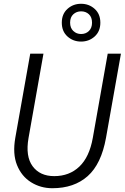

<svg xmlns="http://www.w3.org/2000/svg" viewBox="-20 -984 660 1016"><path d="M257 12Q195 12 144.5 -19.5Q94 -51 70 -110.5Q46 -170 61 -255L140 -700H210L131 -254Q114 -157 152.5 -104.5Q191 -52 267 -52Q347 -52 400 -102.5Q453 -153 471 -254L550 -700H620L541 -255Q516 -116 444 -52Q372 12 257 12ZM409 -764Q367 -764 337 -791Q307 -818 307 -864Q307 -910 337 -937Q367 -964 409 -964Q451 -964 481 -937Q511 -910 511 -864Q511 -818 481 -791Q451 -764 409 -764ZM409 -804Q434 -804 450.5 -820Q467 -836 467 -864Q467 -893 450.5 -908.5Q434 -924 409 -924Q385 -924 368 -908.5Q351 -893 351 -864Q351 -836 368 -820Q385 -804 409 -804Z"/></svg>

Font: DM Mono Light
Style: Italic
Weight: 300
Italic angle: -10°
Designer: Colophon Foundry
Foundry: Colophon Foundry
Version: Version 1.000; ttfautohint (v1.8.2.53-6de2)